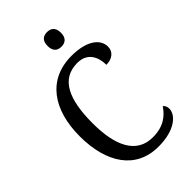

<svg xmlns="http://www.w3.org/2000/svg" viewBox="-275 -1017 1120 1120"><g transform="rotate(-45 285.5 -456.5)"><path d="M347 -803C377 -803 402 -818 402 -863C402 -908 377 -923 347 -923C316 -923 292 -908 292 -863C292 -818 316 -803 347 -803ZM335 10C475 10 536 -54 536 -102C536 -121 529 -133 519 -140C487 -93 441 -52 350 -52C215 -52 159 -173 159 -358C159 -556 211 -671 345 -671C429 -671 457 -606 457 -543C505 -543 539 -569 539 -611C539 -674 475 -724 350 -724C154 -724 52 -576 52 -358C52 -137 150 10 335 10Z"/></g></svg>

Font: Noto Serif Thai SemiCondensed
Style: Regular
Weight: 400
Width: 4
Designer: Monotype Design Team
Foundry: Monotype Imaging Inc.
Version: Version 2.002